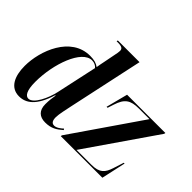

<svg xmlns="http://www.w3.org/2000/svg" viewBox="-145 -1050 1351 1351"><g transform="rotate(45 530.0 -375.0)"><path d="M149 10C216 10 280 -31 324 -176H328C323 -145 319 -121 319 -82C319 -20 353 10 409 10C470 10 502 -12 540 -45L534 -54C518 -39 493 -19 470 -19C447 -19 436 -35 436 -70C436 -100 451 -163 458 -198L579 -760H363L361 -750H375C415 -750 426 -739 426 -719C426 -707 423 -691 419 -673L402 -586C399 -572 393 -542 390 -522C368 -538 344 -546 302 -546C111 -546 26 -322 26 -170C26 -67 63 10 149 10ZM555 0H969L1009 -181H1001L976 -103C956 -41 930 -10 851 -10H702L1058 -526L1060 -536H679L637 -374H647L662 -420C688 -501 723 -526 807 -526H912L557 -10ZM207 -25C181 -25 158 -54 158 -143C158 -323 233 -533 334 -533C356 -533 375 -524 387 -509L321 -205C305 -131 257 -25 207 -25Z"/></g></svg>

Font: Noto Serif Display Condensed
Style: Bold Italic
Weight: 700
Width: 3
Italic angle: -12°
Designer: Monotype Design Team
Foundry: Monotype Imaging Inc.
Version: Version 2.009